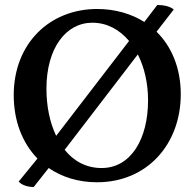

<svg xmlns="http://www.w3.org/2000/svg" viewBox="-20 -721 779 769"><path d="M607 -594 676 -683C660 -696 635 -701 610 -701L558 -633C506 -666 441 -685 369 -685C179 -685 35 -547 35 -340C35 -237 69 -149 130 -86L55 6C65 19 89 28 115 28L175 -48C228 -12 293 9 369 9C568 9 704 -142 704 -344C704 -447 668 -534 607 -594ZM350 -630C408 -630 458 -603 497 -557L205 -177C179 -231 166 -297 166 -366C166 -527 243 -630 350 -630ZM387 -48C325 -48 275 -76 239 -121L532 -503C558 -452 573 -388 573 -319C573 -164 504 -48 387 -48Z"/></svg>

Font: Vollkorn Semibold
Style: Regular
Weight: 600
Designer: Friedrich Althausen
Foundry: Friedrich Althausen
Version: Version 4.015;PS 004.015;hotconv 1.0.88;makeotf.lib2.5.64775